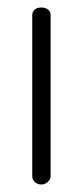

<svg xmlns="http://www.w3.org/2000/svg" viewBox="-20 -492 221 512"><path d="M115 -452V-22Q115 -14 107.5 -7Q100 0 90 0Q80 0 73 -6.5Q66 -13 66 -22V-452Q66 -461 72.5 -466.5Q79 -472 90 -472Q101 -472 108 -466.5Q115 -461 115 -452Z"/></svg>

Font: Dosis
Style: Regular
Weight: 400
Designer: Edgar Tolentino, Pablo Impallari, Igino Marini
Foundry: Edgar Tolentino, Pablo Impallari, Igino Marini
Version: Version 1.007;Glyphs 3.1.1 (3134)